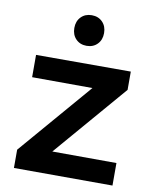

<svg xmlns="http://www.w3.org/2000/svg" viewBox="-85 -824 711 890"><g transform="rotate(10 270.5 -379.5)"><path d="M275 -760Q306 -760 325.5 -740Q345 -720 345 -688Q345 -656 325.5 -636Q306 -616 275 -616Q244 -616 224.5 -636Q205 -656 205 -688Q205 -720 224.5 -740Q244 -760 275 -760ZM498 -534V-448L204 -106L506 -105V1L42 0V-86L336 -428L52 -429V-534Z"/></g></svg>

Font: QuotatisMedium
Style: Regular
Weight: 500
Designer: Julieta Ulanovsky
Foundry: Quotatis-Medium
Version: Version 4.000;PS 004.000;hotconv 1.0.88;makeotf.lib2.5.64775